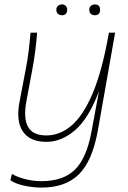

<svg xmlns="http://www.w3.org/2000/svg" viewBox="-20 -639 581 869"><path d="M169 210Q129 210 90 201.5Q51 193 27 177L34 148Q57 162 93.5 171.5Q130 181 167 181Q266 181 319 129Q372 77 394 -43L428 -226Q381 -102 319.5 -49.5Q258 3 190 3Q115 3 83.5 -44Q52 -91 68 -176L96 -323Q105 -369 110 -410.5Q115 -452 118 -491H148Q145 -451 139.5 -408Q134 -365 126 -323L100 -184Q85 -105 106.5 -65.5Q128 -26 190 -26Q251 -26 304 -71Q357 -116 400 -218Q443 -320 473 -491H501L423 -49Q398 90 337 150Q276 210 169 210ZM409 -570Q399 -570 391.5 -576Q384 -582 384 -595Q384 -606 391.5 -612.5Q399 -619 409 -619Q433 -619 433 -595Q433 -570 409 -570ZM261 -570Q250 -570 242.5 -576Q235 -582 235 -595Q235 -606 242.5 -612.5Q250 -619 261 -619Q271 -619 277.5 -612.5Q284 -606 284 -595Q284 -582 277.5 -576Q271 -570 261 -570Z"/></svg>

Font: Livvic Thin
Style: Italic
Weight: 250
Italic angle: -10°
Designer: Jacques Le Bailly, Baron von Fonthausen
Version: Version 1.001; ttfautohint (v1.8.2)